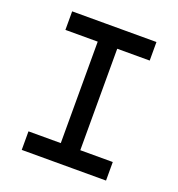

<svg xmlns="http://www.w3.org/2000/svg" viewBox="-126 -798 839 903"><g transform="rotate(20 293.0 -346.5)"><path d="M243.7 0V-693.4H341.3V0ZM82 0V-92.8H503.9V0ZM82 -600.6V-693.4H503.9V-600.6Z"/></g></svg>

Font: Cascadia Mono PL
Style: Regular
Weight: 400
Monospace: yes
Designer: Aaron Bell
Foundry: Saja Typeworks
Version: Version 2102.003